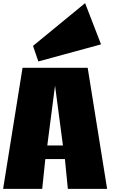

<svg xmlns="http://www.w3.org/2000/svg" viewBox="-21 -1215 825 1235"><path d="M270.5 -191.9 250.5 0H-1L124 -778.8H543L668 0H415.5L396.5 -191.9ZM283.2 -279.3H383.8L333 -664.6ZM628.9 -929.7 225.6 -819.8 191.4 -919.9 526.4 -1194.8Z"/></svg>

Font: Coda Caption ExtraBold
Style: Regular
Weight: 800
Designer: vernon adams
Foundry: vernon adams
Version: Version 1.002